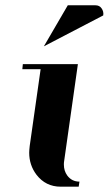

<svg xmlns="http://www.w3.org/2000/svg" viewBox="-20 -702 409 722"><path d="M64 -441.9 65.9 -460.9H272.9L221.2 -96.2Q220.2 -91.3 220.2 -83Q220.2 -59.6 232.9 -42Q250 -19 278.8 -19L275.9 0H208Q151.9 0 117.2 -44.9Q89.8 -81.1 89.8 -127.9Q89.8 -136.2 91.8 -153.8L132.8 -441.9ZM145 -527.8 234.9 -682.1H338.9Q354 -682.1 361.8 -670.9Q370.6 -658.7 368.2 -644Z"/></svg>

Font: Hjet
Style: Italic
Weight: 400
Designer: T. Christopher White
Version: Version 1.2